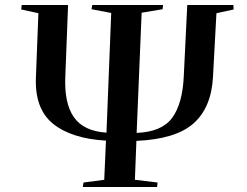

<svg xmlns="http://www.w3.org/2000/svg" viewBox="-20 -750 990 770"><path d="M312 0 315 -18 398 -29 405 -186Q267 -194 193 -253.5Q119 -313 124 -439L134 -697L65 -712L67 -730H253L242 -444Q237 -337 276 -280.5Q315 -224 407 -218L426 -698L347 -713L350 -730H634L632 -713L548 -699L528 -217Q629 -221 670.5 -277.5Q712 -334 717 -444L731 -730H916L917 -712L848 -697L834 -439Q827 -318 756 -255Q685 -192 527 -185L521 -29L612 -18L610 0Z"/></svg>

Font: Literata 72pt SemiBold
Style: Italic
Weight: 600
Italic angle: -2°
Designer: Latin by Veronika Burian and Jose Scaglione. Greek by Irene Vlachou. Cyrillic by Vera Evstafieva
Foundry: TypeTogether
Version: Version 3.002